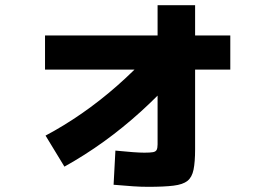

<svg xmlns="http://www.w3.org/2000/svg" viewBox="-20 -669 1040 742"><path d="M156 -145Q226 -182 296 -230.5Q366 -279 432 -337Q498 -395 556 -458L661 -375Q594 -301 524.5 -238Q455 -175 381.5 -122Q308 -69 229 -25ZM553 53Q524 53 495 51Q466 49 419 45L426 -87Q466 -83 493.5 -81Q521 -79 538 -79Q561 -79 571.5 -81Q582 -83 585.5 -90Q589 -97 589 -111V-649H734V-92Q734 -43 728 -13.5Q722 16 704.5 30Q687 44 650.5 48.5Q614 53 553 53ZM154 -400V-532H870V-400Z"/></svg>

Font: M PLUS 2 ExtraBold
Style: Regular
Weight: 800
Version: Version 1.001